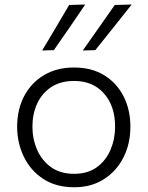

<svg xmlns="http://www.w3.org/2000/svg" viewBox="-20 -798 637 829"><path d="M300.5 10.5Q221 10.5 166 -26Q111 -62.5 82.5 -122.2Q54 -182 54 -251Q54 -325 84.2 -382.8Q114.5 -440.5 169.8 -473.5Q225 -506.5 299.5 -506.5Q376 -506.5 430.5 -472.8Q485 -439 514 -381.2Q543 -323.5 543 -251Q543 -177.5 513.2 -118.5Q483.5 -59.5 429 -24.5Q374.5 10.5 300.5 10.5ZM300 -47.5Q359.5 -47.5 398.8 -76.5Q438 -105.5 457.5 -152Q477 -198.5 477 -251Q477 -340 429.2 -394.2Q381.5 -448.5 300 -448.5Q241.5 -448.5 201.2 -422Q161 -395.5 140.5 -350.8Q120 -306 120 -251Q120 -198.5 140 -152Q160 -105.5 200 -76.5Q240 -47.5 300 -47.5ZM337.5 -580Q372.5 -629.5 407 -678.8Q441.5 -728 475.5 -776.5L548.5 -778.5Q508.5 -728 469.5 -679Q430.5 -630 391.5 -581.5ZM162 -580Q192 -630 221 -678.8Q250 -727.5 278.5 -776.5L348 -778.5Q314 -728 280.2 -679Q246.5 -630 212.5 -581.5Z"/></svg>

Font: Commissioner Light
Style: Regular
Weight: 300
Designer: Kostas Bartsokas
Foundry: Kostas Bartsokas
Version: Version 1.000; ttfautohint (v1.8.3)